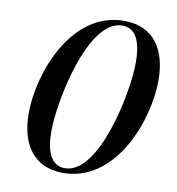

<svg xmlns="http://www.w3.org/2000/svg" viewBox="-87 -864 874 948"><g transform="rotate(10 350.5 -390.0)"><path d="M291.5 6C550.5 6 676 -315 677 -524.5C677 -674 613 -786 459.5 -786C196.5 -786 74 -457.5 74 -255C74 -106.5 139 6 291.5 6ZM296.5 -18.5C222.5 -18.5 199.5 -94.5 199.5 -186C199.5 -343.5 285 -761.5 454.5 -761.5C528.5 -761.5 551.5 -685.5 551.5 -594C551.5 -436.5 465.5 -18.5 296.5 -18.5Z"/></g></svg>

Font: Beautique Display
Style: Bold
Weight: 700
Italic angle: -12°
Designer: Nhat-Quang Ngo
Version: Version 1.100;Glyphs 3.2.3 (3260)